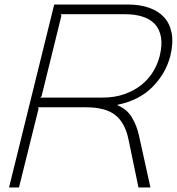

<svg xmlns="http://www.w3.org/2000/svg" viewBox="-20 -830 783 850"><path d="M646 0H593L549 -212Q534 -286 490.5 -320.5Q447 -355 361 -355H148L151 -350L64 0H20L220 -810H546Q598 -810 639 -796Q680 -782 706 -754Q732 -726 740 -683Q748 -640 734 -582Q714 -505 655.5 -445.5Q597 -386 500 -366V-364Q542 -347 564 -310Q586 -273 595 -231ZM687 -582Q699 -631 692.5 -666.5Q686 -702 665 -724Q644 -746 610.5 -756.5Q577 -767 536 -767H249L252 -761L164 -404L158 -398H434Q488 -398 531.5 -413.5Q575 -429 606.5 -454.5Q638 -480 658 -513Q678 -546 687 -582Z"/></svg>

Font: TypoPRO Sinkin Sans
Style: 200 X Light Italic
Weight: 200
Italic angle: -112°
Designer: Keith Bates
Foundry: K-Type
Version: Sinkin Sans (version 1.0)  by Keith Bates   •   © 2014   www